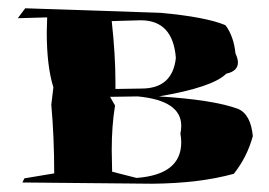

<svg xmlns="http://www.w3.org/2000/svg" viewBox="-20 -520 651 464"><path d="M348 -76 34 -79 39 -89 111 -101Q111 -188 104 -267L109 -309Q93 -360 93 -442L94 -478L23 -476L41 -500L368 -489Q478 -479 525 -459Q545 -432 549 -391Q555 -378 555 -369Q555 -348 527 -342Q494 -309 364 -287Q495 -279 555 -257Q586 -244 591 -191Q577 -140 545 -100Q462 -77 348 -76ZM310 -90Q418 -98 418 -176Q418 -186 416 -197Q418 -207 418 -216Q418 -277 313 -287L246 -286L258 -265Q250 -216 250 -157L251 -105ZM259 -305 322 -306Q397 -306 405 -380Q398 -471 320 -471L250 -469Q259 -388 259 -319Z"/></svg>

Font: Xiangcui Kesong Xiangcui Kesong
Style: Regular
Weight: 400
Version: Version 1.501;March 28, 2024;FontCreator 14.0.0.2814 64-bit